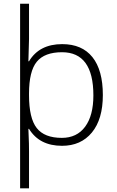

<svg xmlns="http://www.w3.org/2000/svg" viewBox="-20 -780 635 1040"><path d="M137.2 -448.2Q192.9 -541 316.9 -541Q424.3 -541 480.7 -470.5Q537.1 -399.9 537.1 -265.1Q537.1 -134.3 477.8 -62.3Q418.5 9.8 315.9 9.8Q193.4 9.8 137.2 -82H133.8L135.3 -41Q137.2 -4.9 137.2 38.1V240.2H88.9V-759.8H137.2V-568.8L133.8 -448.2ZM314.9 -33.2Q396.5 -33.2 441.2 -93.8Q485.8 -154.3 485.8 -263.2Q485.8 -497.1 315.9 -497.1Q221.7 -497.1 179.4 -445.8Q137.2 -394.5 137.2 -272.9V-264.2Q137.2 -139.6 179 -86.4Q220.7 -33.2 314.9 -33.2Z"/></svg>

Font: JBL Sans
Style: Light
Weight: 300
Version: Version 1.10